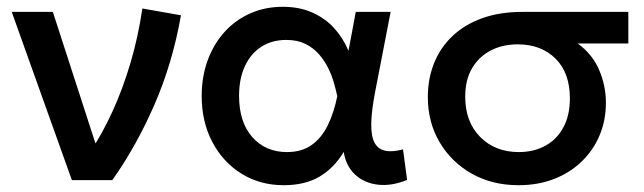

<svg xmlns="http://www.w3.org/2000/svg" viewBox="-20 -530 1894 565"><path d="M191.5 0 14.5 -495H135.5L275 -64.5L248 -87.5Q281.5 -137.5 311.2 -202.5Q341 -267.5 363.8 -344.2Q386.5 -421 399 -505L512.5 -485Q488 -345.5 435 -223.2Q382 -101 310.5 0Z M815 15Q745 15 690.5 -19Q636 -53 604.8 -112.2Q573.5 -171.5 573.5 -247.5Q573.5 -304.5 591.2 -352.8Q609 -401 641 -436.2Q673 -471.5 716.8 -490.8Q760.5 -510 812 -510Q861 -510 898.8 -493.2Q936.5 -476.5 963 -447.5Q989.5 -418.5 1005.5 -380.5L1027 -495H1129.5L1084 -260Q1073 -203 1072.5 -166Q1072 -129 1082.2 -110Q1092.5 -91 1113.5 -86.5Q1134.5 -82 1166 -90.5L1178 -0.5Q1132.5 18 1092.5 13.5Q1052.5 9 1025.2 -16Q998 -41 991.5 -83Q963 -35.5 920.2 -10.2Q877.5 15 815 15ZM824.5 -82.5Q868.5 -82.5 897.8 -103.8Q927 -125 945 -162.2Q963 -199.5 972.5 -247Q969 -263.5 963 -285Q957 -306.5 946.2 -328.8Q935.5 -351 919 -370Q902.5 -389 878.8 -400.8Q855 -412.5 822.5 -412.5Q780.5 -412.5 749.2 -392.5Q718 -372.5 700.8 -335.5Q683.5 -298.5 683.5 -248Q683.5 -170.5 722.5 -126.5Q761.5 -82.5 824.5 -82.5Z M1505.5 15Q1428.5 15 1368.2 -19Q1308 -53 1273.5 -111.8Q1239 -170.5 1239 -244Q1239 -298.5 1257.5 -344.5Q1276 -390.5 1311.8 -424.2Q1347.5 -458 1399.2 -476.5Q1451 -495 1517 -495H1829V-402H1680Q1723.5 -370.5 1743.2 -324Q1763 -277.5 1763 -227.5Q1763 -176 1744.5 -132Q1726 -88 1692 -55Q1658 -22 1610.8 -3.5Q1563.5 15 1505.5 15ZM1506.5 -82.5Q1551.5 -82.5 1585.5 -101.5Q1619.5 -120.5 1638.2 -155.8Q1657 -191 1657 -240.5Q1657 -315.5 1614.8 -357.5Q1572.5 -399.5 1503.5 -399.5Q1459.5 -399.5 1424.8 -381.8Q1390 -364 1369.5 -329.8Q1349 -295.5 1349 -245.5Q1349 -171.5 1393 -127Q1437 -82.5 1506.5 -82.5Z"/></svg>

Font: Geologica Thin Roman
Style: Regular
Weight: 400
Version: Version 1.010;gftools[0.9.28]